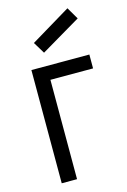

<svg xmlns="http://www.w3.org/2000/svg" viewBox="-120 -839 594 896"><g transform="rotate(-15 177.5 -391.0)"><path d="M141 -610 334 -724 300 -782 107 -666ZM63 0H137V-480H343V-547H63Z"/></g></svg>

Font: Involve
Style: Regular
Weight: 400
Designer: Stefan Peev
Foundry: Context Ltd.
Version: Version 1.001